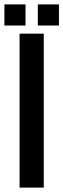

<svg xmlns="http://www.w3.org/2000/svg" viewBox="-49 -853 288 873"><path d="M40 0V-700H150V0ZM-29 -833H67V-737H-29ZM123 -833H219V-737H123Z"/></svg>

Font: Bebas Neue
Style: Regular
Weight: 400
Designer: Ryoichi Tsunekawa
Foundry: Ryoichi Tsunekawa
Version: Version 1.400